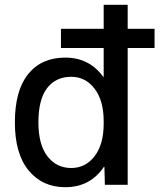

<svg xmlns="http://www.w3.org/2000/svg" viewBox="-20 -770 696 800"><path d="M234 -570V-650H412V-750H512V-650H624V-570H512V0H417L415 -75H413Q356 10 252 10Q157 10 99.5 -59.5Q42 -129 42 -260Q42 -393 97.5 -461.5Q153 -530 252 -530Q352 -530 410 -450H412V-570ZM140 -260Q140 -168 177.5 -119Q215 -70 277 -70Q336 -70 374 -119Q412 -168 412 -255V-265Q412 -351 374 -400.5Q336 -450 277 -450Q212 -450 176 -402.5Q140 -355 140 -260Z"/></svg>

Font: M PLUS 1p Medium
Style: Regular
Weight: 500
Version: Version 1.062